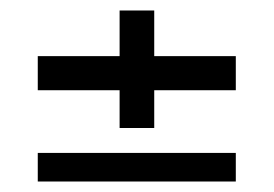

<svg xmlns="http://www.w3.org/2000/svg" viewBox="-20 -521 522 366"><path d="M208 -277V-349H52V-414H208V-501H274V-414H429.5V-349H274V-277ZM52 -175V-229.5H429.5V-175Z"/></svg>

Font: Big Shoulders
Style: Regular
Weight: 400
Designer: Patric King
Foundry: XO Type Co
Version: Version 2.002